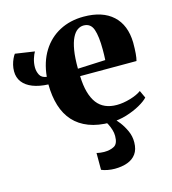

<svg xmlns="http://www.w3.org/2000/svg" viewBox="-115 -634 868 969"><g transform="rotate(-15 319.0 -149.0)"><path d="M405 11.5Q340 11.5 292.2 -6.8Q244.5 -25 213.2 -59.5Q182 -94 166.8 -143.2Q151.5 -192.5 151 -255Q104 -257 70.2 -270.2Q36.5 -283.5 18.5 -307Q0.5 -330.5 0.5 -363.5Q0.5 -380.5 4.5 -396.8Q8.5 -413 15 -427Q21.5 -441 27.5 -448.5L128.5 -433.5Q121 -421.5 114.2 -399.8Q107.5 -378 107.5 -355.5Q107.5 -334.5 117 -316Q126.5 -297.5 153 -294Q160.5 -371 194.8 -426Q229 -481 284.5 -510.2Q340 -539.5 410.5 -539.5Q509 -539.5 563 -490Q617 -440.5 619 -348.5Q619 -315 617 -291.5Q615 -268 611 -254H316.5Q318 -205 328 -169.5Q338 -134 355.5 -111Q373 -88 398.8 -76.8Q424.5 -65.5 458.5 -65.5Q491.5 -65.5 529 -76.5Q566.5 -87.5 588 -103.5L606 -64.5Q591.5 -48.5 560.5 -31Q529.5 -13.5 489 -1Q448.5 11.5 405 11.5ZM315.5 -293 460 -299.5Q461 -313 461.2 -326.8Q461.5 -340.5 461.5 -354.5Q461.5 -423 448.8 -459.8Q436 -496.5 399 -496.5Q382 -496.5 366.8 -486Q351.5 -475.5 339.8 -451.8Q328 -428 321.5 -389Q315 -350 315.5 -293ZM365 243Q347.5 243 328.5 239.5Q309.5 236 296 230V142Q305.5 144.5 316.8 145.8Q328 147 334.5 147Q367 147 388 135.2Q409 123.5 409 83Q409 67 404 50.5Q399 34 391.8 19.8Q384.5 5.5 377.5 -2.5L406.5 -6.5L423.5 -2.5Q435.5 7.5 452 29Q468.5 50.5 481.5 79Q494.5 107.5 494 139.5Q493.5 176.5 477 199.2Q460.5 222 431.5 232.5Q402.5 243 365 243Z"/></g></svg>

Font: Merriweather 96pt ExtraBold
Style: Regular
Weight: 800
Version: Version 2.100